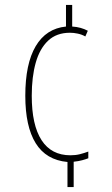

<svg xmlns="http://www.w3.org/2000/svg" viewBox="-20 -744 451 774"><path d="M271 -637Q289 -636 305 -631.5Q321 -627 334 -620L324 -597Q310 -605 293.5 -608.5Q277 -612 262 -612Q208 -612 174 -580Q140 -548 124 -491Q108 -434 108 -358Q108 -240 147.5 -179Q187 -118 264 -118Q285 -118 302.5 -122.5Q320 -127 336 -133V-106Q326 -102 311 -98Q296 -94 277 -92V10H252V-91Q166 -99 124 -166.5Q82 -234 82 -358Q82 -487 124 -558Q166 -629 246 -637V-724H271Z"/></svg>

Font: Noto Sans Gurmukhi ExtraCondensed Thin
Style: Regular
Weight: 100
Width: 2
Designer: Jelle Bosma - Monotype Design Team
Foundry: Monotype Imaging Inc.
Version: Version 2.004; ttfautohint (v1.8.4.7-5d5b)